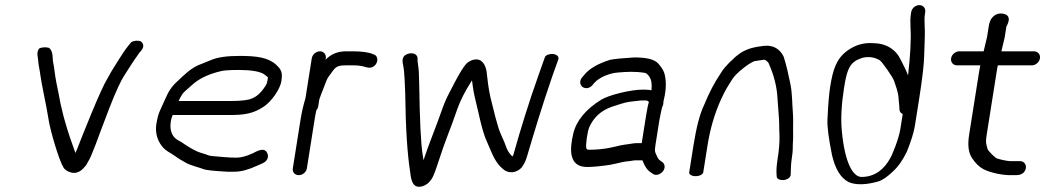

<svg xmlns="http://www.w3.org/2000/svg" viewBox="-20 -684 4093 752"><path d="M127.1 -465.3C128.4 -457.8 129.1 -452.4 129.3 -449.6C130.4 -428 135.4 -412.6 138.5 -387.2C142.8 -354.7 157.6 -289.1 162.7 -259.1L171.6 -208.1C178 -171.4 209.8 -58.2 228.8 -27.6C232.7 -20.8 242.2 -13.7 254.3 -9.6C288 2.3 307.9 -27 311.7 -30.5C320.7 -39.3 320.3 -44.1 326 -52.5C332.6 -62.7 341.2 -83.3 354.3 -117.4C366.9 -151.5 385.2 -200.6 409.8 -264.5C434 -326.3 453.3 -367.6 465.8 -386.7C492.7 -428.2 494.6 -433.6 525.8 -477.2L534.1 -487L534.5 -487.9C546.4 -501.9 540.7 -516.7 530 -522.6C519.8 -526 503.6 -525.5 493.1 -517.9L484.3 -507C471.8 -491.7 459 -473 445.5 -451C428.3 -422.2 422.2 -416.2 401.7 -378.1C388.1 -355.9 367.4 -310.6 338.2 -240.2C309 -168.8 290.4 -122.5 282.3 -100.7C280 -94.9 277.7 -89.9 275.3 -84.9C259.4 -130.9 249.6 -153.8 229.5 -226.1L217.5 -275.9C211.3 -308.7 205.9 -336.8 201 -359.5C193.5 -397 194.2 -412 187.5 -443.5C185.7 -450.4 189.4 -487.1 170.6 -497C157.2 -500.1 140.7 -498.9 132.9 -493.5C126.8 -485 125.5 -474.9 127.1 -465.3Z M695.4 -317C698.4 -321.1 713 -335.2 738.5 -356.7C765.4 -379 801.1 -395.3 847.8 -405.9C858 -408.3 881.5 -410 915.4 -410C959 -410 1002 -405.1 1019 -389.7C1032.2 -377.7 1030.2 -386.7 1027 -366C1025.8 -358.6 1023.1 -352 1017.8 -344.6C1000.9 -319 983.8 -304.7 966.8 -298.5L966.2 -298.2L965.5 -297.9C954.3 -292.5 927.7 -288.5 887.2 -288.5L679.6 -288.5C684.2 -298.4 689.5 -308.9 695.4 -317ZM878.5 -233.5C936.7 -233.5 973.2 -238.6 1015.8 -268.2C1040.3 -285.2 1076.4 -330.9 1082.1 -366.5C1087.3 -399.8 1082 -411.2 1062.7 -429.4C1031.2 -458.9 986.5 -465 918.5 -465C870.3 -465 833.3 -460.3 806.3 -448.7C789.1 -441.7 772.2 -434.8 755.3 -428.1C723.4 -414 695 -384.2 675.7 -366.6C651.4 -344.3 640.5 -327.4 624.9 -291.3C609.4 -255.2 599.6 -243.6 592.5 -199C587.5 -167.2 594.6 -138.2 612.9 -113.2C628.4 -92.1 650.3 -84.4 665 -73.2C679.1 -62.5 692.7 -55.3 708.3 -46.4C726 -36.2 759.3 -28.4 775.1 -22.2C788.4 -17 817.7 -14.6 869.4 -11.5L869.9 -11.5H898.5C924.6 -11.5 953.9 -19.7 986.5 -34.8L1009.1 -44.8C1016.6 -48.3 1023.9 -53.6 1027.5 -62.2C1030.7 -69.5 1029.8 -76.7 1027.5 -82.5C1017.3 -109 989.5 -93.9 968.7 -83C944.7 -72 923.7 -66.5 905.8 -66.5C872.6 -66.5 841.1 -70.3 814.8 -72.4C793 -74.2 796.2 -77.4 765.8 -85.8C751.8 -89.7 729.9 -101 701.7 -119.8C694.5 -125.2 687.3 -129.7 679.8 -133.4C655.1 -145.5 643.3 -172.1 648.9 -207.5C650.9 -220.3 653.1 -225.4 656.4 -233.5Z M1176.3 -298.9C1168.6 -273.7 1161.7 -244.4 1157.3 -216.6L1126.8 -24.1C1124.6 -9.8 1135.1 2 1150.2 2C1165.2 2 1179.5 -9.8 1181.8 -24L1212.2 -215.8C1214 -227.6 1216.1 -238.7 1218.4 -249.2L1218.5 -249.5L1218.9 -251.8C1221.6 -254.8 1225.4 -261.5 1226.3 -266.9L1230.6 -294.4C1233.8 -304.3 1239.5 -319.7 1247.3 -338.8C1257.3 -363.2 1259.2 -374.3 1269.6 -387.4C1291 -414.5 1291.6 -428 1331.3 -428H1365.7C1380.4 -428 1393.6 -426.4 1405.3 -423.2C1418.1 -419.7 1427.8 -416.2 1438.8 -421.3C1454.9 -428.8 1460.7 -446.2 1456.6 -458.3C1454.4 -464.4 1451.7 -468.5 1441.5 -471.7C1424.3 -479.2 1397.6 -483 1363.2 -483H1334C1304.3 -483 1277.8 -472.8 1257 -452C1256.3 -451.3 1256.1 -451.1 1255.3 -450.3L1256.1 -455.5C1258.5 -470.5 1248 -483 1233 -483C1218 -483 1203.5 -470.5 1201.1 -455.5Z M1565 -466.6C1554 -455.9 1555.8 -442.1 1559 -428.6C1564.8 -400.6 1565.3 -353.8 1567.1 -319.2C1568.6 -185 1575.2 -81.1 1586.9 -7.5C1590 22.5 1597.3 52.9 1629 46.8C1639.4 45.1 1647.9 40.2 1656 34C1660.8 29.8 1665.2 24.3 1670.6 17C1677.8 6.3 1685.8 -15.9 1698.1 -53.5C1724.7 -136.8 1741.6 -170.6 1770.8 -255.9C1782.4 -289.3 1800.8 -325.8 1828.5 -369.2C1828.8 -367.1 1829.4 -363.7 1829.9 -360.7C1832.7 -336.2 1837.1 -312 1843.2 -288.2C1854.3 -244.5 1867.6 -170.8 1886.6 -130.3C1907.5 -85.4 1916.9 -43.2 1961 -14C1961 -14 1961.3 -14.2 1961.3 -14.2C1961.3 -14.2 1961.6 -14 1961.6 -14C1986.4 -2.9 2009.5 -13.4 2022.4 -27.2C2032 -39.1 2038.6 -53.5 2042.8 -67C2076.1 -178.6 2100.9 -262 2143.1 -385.2L2166.4 -450.3C2171.5 -463 2159.1 -471.2 2146.3 -472.5C2134.4 -473.4 2118.6 -469.6 2114.5 -460.8L2091.1 -395C2052.4 -286.9 2018.7 -177.7 1990.8 -78C1989.6 -75.2 1988.9 -73.8 1987.2 -70.9C1979 -78.6 1970.8 -88.3 1965.2 -101.5C1959.7 -117.1 1952.5 -134.6 1943.6 -154.3C1928.6 -183.8 1912.5 -257.8 1901.1 -302C1892.2 -341.7 1890.2 -367.6 1885.6 -405C1881.7 -427.6 1869.1 -457.1 1836 -450.3C1824.8 -448.2 1815.2 -442.4 1806.5 -434.5C1794.5 -421.2 1780 -397.3 1760.8 -361L1737.5 -316C1727.9 -298.1 1718.3 -275 1708.4 -246.6C1690.1 -193 1656.9 -113.4 1639.4 -58.4C1639.2 -57.9 1639 -57.7 1638.7 -57L1635.1 -80.7C1628.2 -123.7 1623.9 -215.8 1621.9 -355.4C1621.3 -392.3 1620.1 -416.1 1617.5 -428.9C1615.6 -440.9 1615 -450.4 1615.3 -456.9C1614.9 -466.3 1605.7 -477 1586.7 -475.1C1578.5 -474.3 1571.1 -471 1565 -466.6Z M2367.8 -38.2 2368.4 -38.3 2392.9 -43.4C2411.1 -47.4 2421.6 -50.7 2437.3 -52.1C2454.5 -53.5 2459 -56 2469.2 -56H2496.2C2504.8 -34.2 2513.5 -18.9 2527.5 -9.8L2537.2 -2.9C2551.6 6.7 2569.4 -3.3 2577.5 -14.4C2585.5 -25.5 2585.7 -41.6 2572.9 -50.1L2562.9 -57.2L2562.6 -57.4C2561.5 -58.1 2557.5 -62.6 2553.3 -71.6C2544.4 -90.8 2543.3 -91 2547.9 -120.5L2562.8 -214.5C2565.1 -228.6 2570.2 -250.6 2573 -263.2C2573.9 -267.2 2579.3 -271.8 2578.3 -285.5C2579.2 -288.9 2580.2 -292.7 2581.1 -298C2589 -332.1 2590.1 -364.8 2583.2 -393.1C2580.2 -405.9 2572 -418.9 2559.4 -433.8C2544 -452.1 2511.8 -459 2464.4 -459H2463.9L2463.4 -459C2420.2 -456.4 2388.3 -453.5 2370 -449.7L2369.3 -449.6L2368.6 -449.4C2323.4 -435.1 2289.5 -416.4 2269.1 -391.6L2260.7 -381.8C2248 -367.9 2251.7 -351.4 2260.8 -344C2270 -336.6 2287.9 -335.6 2300.2 -350.4L2308.5 -360.2C2327.5 -381.1 2367.3 -397.6 2400.1 -400C2437 -402.7 2463.5 -405 2505.3 -398.7C2510 -398 2517.6 -393.8 2524.4 -381.6L2524.7 -381L2525 -380.5C2531 -371.7 2534 -357 2531.7 -330.6C2524.2 -332 2512.5 -333 2498.4 -333C2448 -333 2362.9 -310.9 2335.1 -293.7C2275.7 -256.9 2237.9 -212.7 2225.5 -161.5C2210.6 -99.8 2206.8 -30 2279.1 -30C2302.1 -30 2330.8 -32.8 2367.8 -38.2ZM2494.9 -133C2494.4 -129.6 2494.1 -127.8 2493.6 -123.5H2481.2C2471.3 -123.5 2462.9 -123.1 2455.4 -121.7C2430.8 -117.1 2424.2 -118.8 2386.5 -109L2363.5 -104.2C2338.1 -99.6 2313.9 -97.5 2287.8 -97.5C2279.9 -97.5 2277.8 -99.5 2276.5 -103.6C2273 -113.6 2280.3 -169.3 2288.4 -186.9C2306.1 -225 2333.6 -250.7 2376.6 -265.9C2386.1 -269 2397.9 -272.8 2412.1 -277.4C2436.9 -285.6 2458.9 -287 2489.7 -290.5H2511.4C2512.9 -290.5 2516.2 -289.8 2521.5 -284.8C2518.1 -274.2 2514.3 -255.1 2509.8 -227Z M2704.5 6C2719.6 6 2733.1 -0.8 2734.4 -9L2751.2 -115C2761.2 -178.1 2778.2 -236.7 2802.1 -290.6C2823.6 -337.3 2829.7 -344 2849.5 -375.8C2863.1 -396.7 2908.5 -433.2 2932.2 -443.6C2938 -445.8 2952.9 -446.5 2972.5 -450.2C2975.7 -449.8 2982.9 -447.1 2989.9 -437.8C3012.2 -388.1 3023 -342 3025.1 -299.7C3026 -282.8 3027.4 -264 3029.2 -243.3C3033.3 -195.4 3030.6 -206.1 3033 -153C3033.8 -128.1 3031.2 -96.1 3025 -57C3021.2 -33.1 3020.1 -12.9 3022 6.7C3021.7 16.7 3034.9 22.1 3048.1 21.3C3062.2 20.3 3077.4 11.7 3076.9 -1.2C3077.4 -18.7 3077.7 -42.4 3081.2 -64.2C3083.7 -80.3 3085 -92.6 3085 -102C3084.5 -121.7 3087.3 -137.4 3086.4 -162.5C3085.6 -190.4 3087.7 -213.7 3085.5 -241.9C3082.4 -277.2 3083.2 -320.5 3075.6 -355.5C3068.3 -390.1 3061.5 -424.1 3049.1 -463C3049.1 -463 3048.9 -462.6 3048.9 -462.6C3048.9 -462.6 3048.8 -463 3048.8 -463C3035 -491.6 3008.6 -508.6 2972.2 -504.4C2939.5 -500.4 2911.5 -495.8 2881.5 -477.4C2865.7 -466.3 2856.2 -458.3 2849.2 -450.3C2843.6 -445.8 2838.5 -441.1 2833.8 -436C2823.3 -424 2815 -417 2803.1 -397.6C2779 -362 2757.2 -320.7 2737.6 -272.4C2721.3 -239 2707.5 -186.1 2696.2 -115L2679.4 -9C2678.1 -0.8 2689.5 6 2704.5 6Z M3548.8 -636.5 3547.4 -627.5C3545.4 -615.1 3545.2 -598 3546.2 -573.9C3548.9 -531 3545.8 -470 3536.6 -388.8C3528.6 -409.5 3517.8 -430.4 3508.2 -449.2C3488.8 -490.8 3450.8 -514.6 3399 -515C3362.7 -517.4 3330.3 -508 3299.5 -486.1C3254.3 -453.4 3241.8 -408.9 3231.2 -342.1C3227 -315.5 3223.6 -273.9 3220.9 -216.4C3219.5 -187 3225.6 -141.3 3238.8 -76.1C3251.4 -23.3 3271.2 12.4 3304.7 29.6C3334.7 42.1 3375.1 39.5 3421 26.4C3438.3 20.6 3456.3 7.5 3476.6 -11.8C3497.8 -31 3516 -57.1 3531.6 -89.5L3531.8 -90L3532 -90.4C3548.7 -131.9 3559.2 -165.5 3563.3 -191.6L3579 -290.2C3592.1 -373.2 3599.1 -431.5 3599.7 -466.1C3600.6 -501.4 3601.5 -526.7 3602.2 -541.8C3603.6 -569.6 3598.8 -604.5 3602.4 -627.5L3603.8 -636.5C3606.2 -651.5 3595.7 -664 3580.7 -664C3565.6 -664 3551.2 -651.5 3548.8 -636.5ZM3506 -176.5C3500.1 -139.4 3472.9 -73.3 3466.7 -64.5L3466.2 -63.8L3465.8 -63C3446.6 -27.7 3412.1 9 3354.2 9C3322.2 9 3288.9 -42.5 3277 -172.5C3272.7 -219.2 3275.6 -275.3 3286 -340.7C3294.7 -396.1 3303.5 -427 3327.8 -443.6C3340 -451.8 3342.8 -451.6 3358.2 -457.7C3381.4 -463.2 3404.6 -460.5 3425.6 -448C3434.9 -442.5 3477.1 -381.1 3481.6 -367.9C3487.8 -349.6 3497.6 -324.6 3499.2 -300.9C3500.4 -284.4 3501.4 -272.9 3502.4 -265.5L3502.8 -255.6L3502.9 -255.2C3503.7 -247.6 3506.2 -242 3515.6 -237.2Z M3974.9 -53H3936.4C3927.9 -53 3910.7 -56 3886.9 -62.5C3878.6 -64.4 3850 -92.4 3847.7 -101.3C3842.2 -122.8 3839.4 -123.7 3845 -159.4L3885.1 -412.5C3886.1 -418.8 3887.1 -424 3888.1 -428H4021.3C4036.3 -428 4050.8 -440.5 4053.1 -455.5C4055.5 -470.5 4045 -483 4030 -483H3902.1L3915.1 -538.1L3921.8 -580.5C3921.8 -580.5 3950.7 -624.9 3906.6 -630.8C3881.5 -634.2 3864 -617.9 3857.2 -599.5C3855.1 -593.8 3853.6 -587.5 3852.5 -580.5L3845.9 -538.9L3832.6 -483H3737C3722 -483 3707.5 -470.5 3705.1 -455.5C3702.8 -440.5 3713.2 -428 3728.3 -428H3819.5L3815 -404.1L3775.9 -157.2C3769.7 -118.3 3772.2 -87.7 3786.7 -65.5C3799.9 -45.4 3814.5 -30.6 3831.8 -21.4C3857.5 -7.9 3904.7 2 3934.9 2H3960.9C3971 2 3983.2 -0.5 3991.6 -10.8C3995.1 -15.2 3997.2 -20.4 3998 -25.5C4000.4 -40.5 3989.9 -53 3974.9 -53Z"/></svg>

Font: MewTooHand
Style: BdIta
Weight: 400
Designer: Mew Too, Robert Jablonski
Version: Version 0.77